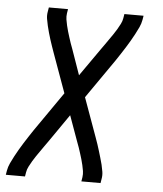

<svg xmlns="http://www.w3.org/2000/svg" viewBox="-53 -566 705 828"><g transform="rotate(5 300.0 -152.5)"><path d="M3 215 6 197Q9 180 16.5 164Q24 148 32 133Q40 118 49 102.5Q58 87 67.5 72Q77 57 86.5 42.5Q96 28 106 13L224 -157L163 -326Q158 -340 153 -354.5Q148 -369 143.5 -383Q139 -397 135 -411.5Q131 -426 127.5 -440.5Q124 -455 121.5 -470.5Q119 -486 122 -502L125 -520H208L205 -502Q203 -488 205 -475Q207 -462 210 -449.5Q213 -437 216.5 -424.5Q220 -412 224 -400Q228 -388 232 -375.5Q236 -363 241 -351L280 -240L364 -360Q372 -371 380 -382.5Q388 -394 396 -405.5Q404 -417 412 -428.5Q420 -440 427 -452Q434 -464 440.5 -476.5Q447 -489 449 -502L452 -520H535L532 -502Q529 -485 521.5 -469Q514 -453 506 -438Q498 -423 489 -407.5Q480 -392 470.5 -377Q461 -362 451.5 -347.5Q442 -333 432 -318L314 -148L375 21Q380 35 385 49.5Q390 64 394 78Q398 92 402.5 106.5Q407 121 410.5 135.5Q414 150 416.5 165.5Q419 181 416 197L413 215H330L333 197Q335 183 333 170Q331 157 328 144.5Q325 132 321.5 119.5Q318 107 314 95Q310 83 306 70.5Q302 58 297 46L257 -65L174 55Q166 66 158 77.5Q150 89 142 100.5Q134 112 126 123.5Q118 135 111 147Q104 159 97.5 171.5Q91 184 89 197L86 215Z"/></g></svg>

Font: Iosevka Etoile
Style: Italic
Weight: 400
Italic angle: -9°
Designer: Belleve Invis
Foundry: Belleve Invis
Version: Version 22.1.2; ttfautohint (v1.8.4)